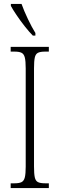

<svg xmlns="http://www.w3.org/2000/svg" viewBox="-20 -951 302 971"><path d="M34 0V-24H54Q77 -24 89 -30Q101 -36 105.5 -54Q110 -72 110 -108V-605Q110 -642 105.5 -660Q101 -678 89 -684Q77 -690 54 -690H34V-714H227V-690H208Q184 -690 172 -684Q160 -678 156 -660Q152 -642 152 -605V-109Q152 -72 156 -54Q160 -36 172 -30Q184 -24 208 -24H227V0ZM146 -771Q128 -789 105.5 -817.5Q83 -846 63.5 -875Q44 -904 35 -921V-931H89Q101 -897 121 -855Q141 -813 159 -784V-771Z"/></svg>

Font: Noto Serif Bengali ExtraCondensed ExtraLight
Style: Regular
Weight: 200
Width: 2
Designer: Juan Bruce, Universal Thirst, Indian Type Foundry and the Monotype Design Team.
Foundry: Monotype Imaging Inc.
Version: Version 2.003; ttfautohint (v1.8.4.7-5d5b)